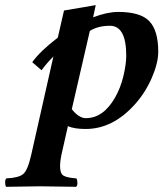

<svg xmlns="http://www.w3.org/2000/svg" viewBox="-59 -490 633 744"><path d="M430.2 -273.9Q430.2 -390.1 367.2 -390.1Q320.3 -390.1 289.1 -370.1L219.2 -66.9Q247.1 -31.7 273.9 -32.2Q340.8 -32.2 386.2 -110.8Q408.2 -148.9 419.2 -195.3Q430.2 -241.7 430.2 -273.9ZM62 109.9 147.9 -271Q119.1 -242.2 102.1 -217.8L65.9 -249Q96.7 -292 165 -344.2L189 -449.2L312 -470.2L301.8 -422.9Q356.9 -443.8 398.9 -443.8Q485.8 -443.8 520 -407.5Q554.2 -371.1 554.2 -290Q554.2 -246.1 529.5 -189Q504.9 -131.8 463.9 -85.9Q377.9 10.3 272 9.8Q230 9.8 204.1 -1L179.7 106.9Q173.8 134.3 173.8 154.8Q173.8 182.6 187.3 190.7Q200.7 198.7 236.8 201.2Q240.7 206.1 241 218Q241.2 230 235.8 233.9Q135.7 231.9 96.2 231.9Q63 231.9 -35.2 233.9Q-39.1 229 -39.1 217Q-39.1 205.1 -34.2 201.2Q13.7 199.2 31.2 184.1Q48.8 168.9 62 109.9Z"/></svg>

Font: Linux Libertine
Style: Semibold Italic
Weight: 600
Italic angle: -11.5°
Designer: Philipp H. Poll
Foundry: Philipp H. Poll
Version: Version 5.1.2 ; ttfautohint (v0.9)